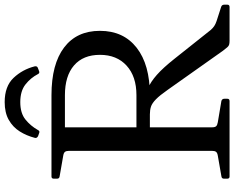

<svg xmlns="http://www.w3.org/2000/svg" viewBox="-108 -868 977 800"><g transform="rotate(-90 380.0 -468.5)"><path d="M354 -937Q420 -937 455 -900Q490 -863 503 -812Q505 -802 497 -799L484 -794Q475 -790 471 -798Q455 -829 427.5 -850.5Q400 -872 354 -872Q308 -872 281.5 -850.5Q255 -829 238 -799Q234 -790 226 -793L212 -798Q203 -803 205 -811Q214 -846 232 -874.5Q250 -903 280 -920Q310 -937 354 -937ZM249 -332V-388H383Q461 -388 506 -429Q551 -470 551 -540Q551 -610 507 -648Q463 -686 383 -686H249V-742H383Q512 -742 581.5 -689.5Q651 -637 651 -540Q651 -442 580.5 -387Q510 -332 383 -332ZM151 0V-742H249V0ZM610 0Q601 0 594.5 -1.5Q588 -3 582.5 -9.5Q577 -16 567 -29L405 -258Q382 -291 365.5 -307Q349 -323 335 -327.5Q321 -332 303 -332L360 -351Q387 -350 412.5 -339.5Q438 -329 467.5 -303Q497 -277 535 -229L655 -78Q663 -69 671.5 -63.5Q680 -58 692 -54L751 -35Q760 -32 760 -22V-9Q760 0 750 0ZM44 0Q35 0 35 -10V-23Q35 -33 45 -34L131 -49Q143 -51 147 -56.5Q151 -62 151 -74V-215H249V-73Q249 -61 253.5 -56Q258 -51 270 -49L359 -34Q368 -31 368 -22V-9Q368 0 358 0ZM35 -732Q35 -742 44 -742H249V-527H151V-668Q151 -680 147 -685.5Q143 -691 131 -693L45 -708Q35 -709 35 -719Z"/></g></svg>

Font: Hahmlet
Style: Regular
Weight: 400
Designer: Minjoo Ham & Mark Frömberg
Foundry: hypertype
Version: Version 1.001; ttfautohint (v1.8.3)